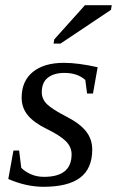

<svg xmlns="http://www.w3.org/2000/svg" viewBox="-20 -715 454 745"><path d="M337.9 -134.8Q337.9 -61 291 -25.6Q244.1 9.8 148.9 9.8Q81.5 9.8 12.2 -20.5L32.2 -130.9H54.2L62.5 -64Q75.2 -50.3 98.4 -39.6Q121.6 -28.8 150.9 -28.8Q257.8 -28.8 257.8 -116.2Q257.8 -145 235.1 -167.5Q212.4 -189.9 161.1 -214.8Q111.8 -238.8 87.9 -267.8Q64 -296.9 64 -335.9Q64 -400.4 107.4 -435.8Q150.9 -471.2 228 -471.2Q283.2 -471.2 358.9 -454.1L340.8 -352.1H317.9L311 -404.8Q280.3 -432.1 230 -432.1Q189.9 -432.1 166 -413.8Q142.1 -395.5 142.1 -356.9Q142.1 -330.6 162.6 -310.5Q183.1 -290.5 240.2 -261.2Q291 -234.9 314.5 -204.6Q337.9 -174.3 337.9 -134.8ZM188 -545.9 190.4 -562 309.6 -694.8H413.6L410.6 -676.8L214.8 -545.9Z"/></svg>

Font: Liberation Serif
Style: Italic
Weight: 400
Italic angle: -16.333°
Designer: Steve Matteson
Foundry: Ascender Corporation
Version: Version 2.1.5